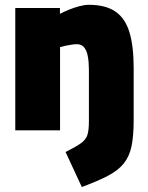

<svg xmlns="http://www.w3.org/2000/svg" viewBox="-20 -535 606 788"><path d="M315.8 232.5 249.1 88.9Q292.4 67.2 312.4 52.7Q332.5 38.2 338.7 18.8Q344.9 -0.5 344.9 -36.5V-248.3Q344.9 -280.2 340.4 -303.9Q336 -327.6 325.3 -340.6Q314.6 -353.6 295.4 -353.6Q286.2 -353.6 273.7 -351.7Q261.3 -349.8 248.6 -347.2Q236 -344.6 226.5 -341.7V0H42.7V-502.3H226V-478.1Q241.8 -486.7 262.8 -495.2Q283.8 -503.8 305.6 -509.5Q327.5 -515.3 344.5 -515.3Q413.3 -515.3 453.6 -487.6Q493.9 -460 511.3 -402.6Q528.6 -345.3 528.6 -256.6V-42.6Q528.6 22.1 520 64.4Q511.3 106.7 488.4 135.3Q465.6 163.9 423.7 186.1Q381.7 208.2 315.8 232.5Z"/></svg>

Font: Titillium Web SemiBold
Style: Regular
Weight: 600
Designer: Mohamed Gaber, Accademia di Belle Arti di Urbino
Foundry: Kief Type Foundry, Accademia di Belle Arti di Urbino
Version: Version 3.000; ttfautohint (v1.8.4)